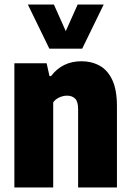

<svg xmlns="http://www.w3.org/2000/svg" viewBox="-20 -828 578 848"><path d="M43.5 0V-548.5H186L198.5 -492H205.5Q255.5 -557.5 340 -557.5Q384 -557.5 419.5 -538.2Q455 -519 475.8 -475.2Q496.5 -431.5 496.5 -358.5V0H325V-345.5Q325 -380 311.5 -392.8Q298 -405.5 276.5 -405.5Q259.5 -405.5 242.5 -398Q225.5 -390.5 215 -376V0ZM198 -613 103 -808H218L270.5 -690.5L323 -808H438L343 -613Z"/></svg>

Font: Encode Sans Cnd XBd
Style: Regular
Weight: 800
Width: 3
Designer: Multiple Designers
Foundry: Impallari Type
Version: Version 3.002; ttfautohint (v1.8.3) -l 8 -r 50 -G 200 -x 14 